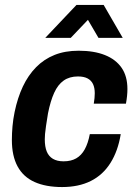

<svg xmlns="http://www.w3.org/2000/svg" viewBox="-20 -744 553 776"><path d="M231 12Q165 12 119.5 -8.5Q74 -29 51 -71.5Q28 -114 28 -178Q28 -205 30.5 -233.5Q33 -262 39 -291Q51 -349 72.5 -394.5Q94 -440 126 -472.5Q158 -505 200.5 -522Q243 -539 298 -539Q360 -539 404 -521.5Q448 -504 471.5 -470Q495 -436 495 -384Q495 -371 493.5 -356Q492 -341 489 -325H359Q361 -337 362 -347.5Q363 -358 363 -367Q363 -389 356 -404Q349 -419 334 -427Q319 -435 295 -435Q261 -435 237.5 -418.5Q214 -402 199 -369Q184 -336 174 -286Q169 -255 166 -235Q163 -215 162 -202.5Q161 -190 161 -181Q161 -151 169 -131.5Q177 -112 194 -102Q211 -92 237 -92Q267 -92 288 -104Q309 -116 322.5 -140.5Q336 -165 343 -202H468Q457 -134 426.5 -85.5Q396 -37 347 -12.5Q298 12 231 12ZM163 -591 289 -724H399L476 -591H378L316 -697H367L266 -591Z"/></svg>

Font: Archivo SemiCondensed
Style: Bold Italic
Weight: 700
Width: 4
Italic angle: -10°
Designer: Hector Gatti
Foundry: Omnibus-Type
Version: Version 2.001